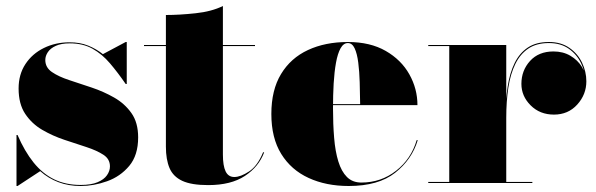

<svg xmlns="http://www.w3.org/2000/svg" viewBox="-20 -610 1986 640"><path d="M35 10V-160H38.5Q62 -105.5 92 -68.2Q122 -31 160.5 -12.2Q199 6.5 249 6.5Q283.5 6.5 305 -2.5Q326.5 -11.5 336.5 -25.8Q346.5 -40 346.5 -55.5Q346.5 -80 324.5 -94.2Q302.5 -108.5 268 -119.8Q233.5 -131 194.5 -144Q155.5 -157 120.8 -177.2Q86 -197.5 64 -230.5Q42 -263.5 42 -315Q42 -362 64.8 -396.5Q87.5 -431 126.2 -450Q165 -469 212 -469Q246.5 -469 273.8 -458Q301 -447 323 -429.5L399 -470H402.5V-330H399Q372.5 -368.5 346.5 -399Q320.5 -429.5 288.5 -447.5Q256.5 -465.5 212.5 -465.5Q184 -465.5 166 -457.2Q148 -449 139.5 -436.2Q131 -423.5 131 -410Q131 -385 153.2 -369.8Q175.5 -354.5 210.8 -343Q246 -331.5 285.5 -318.2Q325 -305 360.2 -285Q395.5 -265 418 -233.2Q440.5 -201.5 440.5 -152Q440.5 -92.5 410.8 -57Q381 -21.5 336.8 -5.8Q292.5 10 249 10Q208 10 174.5 -2.8Q141 -15.5 114 -39.5L38.5 10Z M674 7Q618 7 587.5 -7.2Q557 -21.5 545 -50Q533 -78.5 533 -121V-560Q578 -560 631.8 -565.8Q685.5 -571.5 723 -590V-95Q723 -57.5 732 -38.8Q741 -20 761 -20Q782 -20 810.2 -38.5Q838.5 -57 857 -102.5L860.5 -102Q842.5 -54 796.2 -23.5Q750 7 674 7ZM460 -456.5V-460H830V-456.5Z M1142.5 10Q1067 10 1008.8 -16.8Q950.5 -43.5 917.5 -96.8Q884.5 -150 884.5 -230Q884.5 -310 916.8 -363.2Q949 -416.5 1006.5 -443.2Q1064 -470 1139.5 -470Q1214 -470 1265.8 -440.2Q1317.5 -410.5 1344.5 -362.2Q1371.5 -314 1371.5 -259.5H951.5V-263H1180.5Q1180 -300 1179 -335.8Q1178 -371.5 1174.2 -401.2Q1170.5 -431 1162.2 -448.8Q1154 -466.5 1139.5 -466.5Q1125 -466.5 1115.2 -449Q1105.5 -431.5 1100 -401Q1094.5 -370.5 1092.2 -331.8Q1090 -293 1090 -250Q1090 -196 1093.8 -150.5Q1097.5 -105 1107.8 -71.8Q1118 -38.5 1136.5 -20Q1155 -1.5 1184.5 -1.5Q1250 -1.5 1300.2 -40.8Q1350.5 -80 1369 -143H1372.5Q1353 -78 1297 -34Q1241 10 1142.5 10Z M1665 -217.5Q1665 -274 1672 -320.2Q1679 -366.5 1695.5 -400Q1712 -433.5 1739.8 -451.8Q1767.5 -470 1809.5 -470Q1850 -470 1878 -450.5Q1906 -431 1920.2 -401Q1934.5 -371 1934.5 -339Q1934.5 -295 1904.2 -261.5Q1874 -228 1826.5 -228Q1779.5 -228 1748.8 -258.8Q1718 -289.5 1718 -330.5Q1718 -375 1746.8 -406.8Q1775.5 -438.5 1825 -438.5Q1857 -438.5 1881.5 -424Q1906 -409.5 1919.8 -386.8Q1933.5 -364 1933.5 -339H1931Q1931 -369.5 1917 -399Q1903 -428.5 1876 -447.5Q1849 -466.5 1809.5 -466.5Q1768.5 -466.5 1741.2 -448.2Q1714 -430 1697.8 -396.8Q1681.5 -363.5 1674.5 -318Q1667.5 -272.5 1667.5 -217.5ZM1667.5 -460V-3.5H1754.5V0H1407.5V-3.5H1477.5V-456.5H1407.5V-460Z"/></svg>

Font: Bodoni Moda 48pt Black
Style: Regular
Weight: 900
Designer: Owen Earl
Foundry: indestructible type
Version: Version 2.004